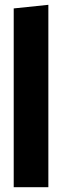

<svg xmlns="http://www.w3.org/2000/svg" viewBox="-20 -778 258 798"><path d="M181 0H37V-743L181 -758Z"/></svg>

Font: Fira Sans Compressed ExtraBold
Style: Regular
Weight: 800
Width: 1
Designer: bBox Type GmbH & Carrois Corporate GbR & Edenspiekermann AG
Foundry: bBox Type GmbH & Carrois Corporate GbR & Edenspiekermann AG
Version: Version 4.301